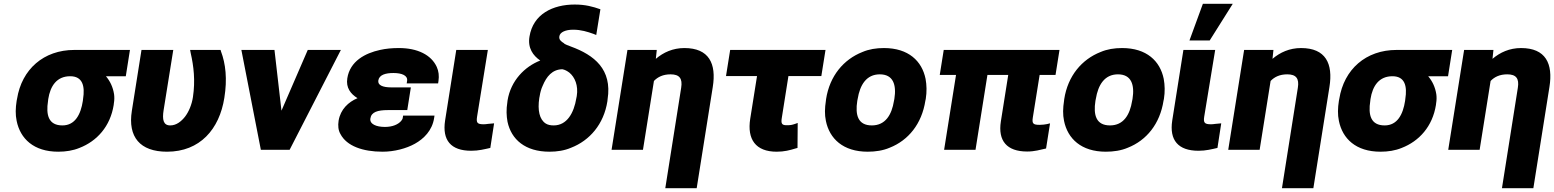

<svg xmlns="http://www.w3.org/2000/svg" viewBox="-20 -792 8216 1015"><path d="M68 -259C62 -221 61 -186 68 -153C87 -59 158 10 288 10C328 10 366 4 400 -10C493 -46 563 -124 581 -237L582 -246C585 -263 585 -279 583 -294C577 -332 562 -363 540 -389H645L667 -528H373C211 -528 95 -426 70 -269ZM234 -259 235 -268C246 -339 281 -389 351 -389C417 -389 430 -337 419 -268L418 -259C407 -187 377 -129 310 -129C237 -129 222 -183 234 -259Z M677 -206C655 -68 720 10 863 10C1037 10 1140 -109 1166 -275C1182 -374 1173 -455 1148 -521L1146 -528H985L988 -512C1004 -442 1013 -366 1000 -279C994 -239 978 -201 958 -175C939 -151 913 -129 880 -129C843 -129 837 -160 845 -210L896 -528H728Z M1256 -528 1359 0H1511L1782 -528H1607L1468 -207L1431 -528Z M1770 -154C1766 -128 1768 -103 1780 -83C1813 -20 1898 10 2002 10C2065 10 2128 -7 2173 -32C2220 -58 2265 -102 2275 -168L2277 -181H2111L2109 -168C2108 -162 2105 -159 2101 -153C2085 -134 2055 -121 2015 -121C1969 -121 1933 -136 1938 -166C1943 -200 1977 -210 2030 -210H2133L2152 -330H2049C2002 -330 1976 -342 1980 -367C1985 -397 2019 -406 2060 -406C2104 -406 2137 -393 2132 -364L2130 -351H2296L2298 -364C2302 -391 2299 -416 2289 -438C2260 -502 2187 -538 2089 -538C2053 -538 2020 -535 1989 -528C1911 -511 1830 -469 1816 -378C1808 -328 1834 -295 1870 -273C1822 -253 1780 -214 1770 -154Z M2333 -155C2317 -51 2363 5 2471 5C2511 5 2540 -3 2572 -10L2592 -140L2559 -137C2552 -136 2545 -135 2537 -135C2503 -135 2497 -143 2502 -175L2559 -528H2392Z M2662 -251C2656 -214 2657 -180 2663 -148C2683 -55 2756 10 2885 10C2925 10 2964 4 2999 -11C3097 -49 3172 -135 3191 -257L3192 -267C3217 -426 3121 -501 2998 -546C2982 -552 2969 -557 2962 -562V-563C2946 -573 2934 -582 2937 -600C2940 -622 2970 -635 3010 -635C3052 -635 3086 -624 3117 -613L3132 -607L3154 -743C3114 -757 3075 -768 3018 -768C2903 -768 2798 -718 2779 -598C2769 -538 2798 -498 2836 -472C2754 -440 2680 -366 2663 -260ZM2831 -274 2833 -284C2836 -304 2841 -322 2849 -339C2869 -387 2899 -425 2953 -426C2967 -423 2978 -417 2990 -408C3019 -384 3038 -340 3029 -284L3027 -274C3014 -194 2977 -129 2907 -129C2890 -129 2876 -132 2865 -139C2832 -160 2821 -209 2831 -274Z M3213 0H3379L3437 -364C3457 -385 3485 -399 3525 -399C3572 -399 3589 -377 3581 -328L3497 203H3663L3748 -332C3768 -456 3728 -538 3598 -538C3537 -538 3487 -515 3447 -481L3452 -528H3297Z M3818 -390H3982L3946 -164C3929 -56 3974 10 4086 10C4126 10 4156 2 4185 -7L4196 -10L4197 -142L4183 -137C4165 -131 4159 -130 4138 -130C4113 -130 4108 -139 4113 -169L4148 -390H4322L4344 -528H3840Z M4346 -259C4340 -221 4339 -186 4346 -153C4365 -59 4437 10 4567 10C4608 10 4648 4 4683 -11C4782 -50 4853 -137 4872 -260L4874 -269C4880 -307 4879 -342 4873 -375C4854 -469 4783 -538 4653 -538C4612 -538 4574 -532 4539 -517C4440 -478 4366 -391 4347 -268ZM4512 -259 4514 -269C4526 -343 4560 -399 4631 -399C4702 -399 4720 -344 4708 -269L4706 -259C4694 -184 4660 -129 4589 -129C4516 -129 4500 -183 4512 -259Z M4948 -396H5034L4971 0H5137L5200 -396H5310L5271 -150C5255 -48 5302 9 5410 9C5450 9 5478 0 5510 -7L5531 -140L5515 -136C5506 -134 5490 -132 5476 -132C5441 -132 5435 -139 5440 -171L5476 -396H5560L5581 -528H4969Z M5605 -259C5599 -221 5598 -186 5605 -153C5624 -59 5696 10 5826 10C5867 10 5907 4 5942 -11C6041 -50 6112 -137 6131 -260L6133 -269C6139 -307 6138 -342 6132 -375C6113 -469 6042 -538 5912 -538C5871 -538 5833 -532 5798 -517C5699 -478 5625 -391 5606 -268ZM5771 -259 5773 -269C5785 -343 5819 -399 5890 -399C5961 -399 5979 -344 5967 -269L5965 -259C5953 -184 5919 -129 5848 -129C5775 -129 5759 -183 5771 -259Z M6177 -155C6161 -51 6208 5 6316 5C6355 5 6385 -3 6416 -10L6436 -140L6404 -137C6397 -136 6390 -135 6382 -135C6348 -135 6341 -143 6346 -175L6404 -528H6236ZM6268 -578H6375L6497 -772H6339Z M6473 0H6639L6697 -364C6717 -385 6745 -399 6785 -399C6832 -399 6849 -377 6841 -328L6757 203H6923L7008 -332C7028 -456 6988 -538 6858 -538C6797 -538 6747 -515 6707 -481L6712 -528H6557Z M7058 -259C7052 -221 7051 -186 7058 -153C7077 -59 7148 10 7278 10C7318 10 7356 4 7390 -10C7483 -46 7553 -124 7571 -237L7572 -246C7575 -263 7575 -279 7573 -294C7567 -332 7552 -363 7530 -389H7635L7657 -528H7363C7201 -528 7085 -426 7060 -269ZM7224 -259 7225 -268C7236 -339 7271 -389 7341 -389C7407 -389 7420 -337 7409 -268L7408 -259C7397 -187 7367 -129 7300 -129C7227 -129 7212 -183 7224 -259Z M7636 0H7802L7860 -364C7880 -385 7908 -399 7948 -399C7995 -399 8012 -377 8004 -328L7920 203H8086L8171 -332C8191 -456 8151 -538 8021 -538C7960 -538 7910 -515 7870 -481L7875 -528H7720Z"/></svg>

Font: Asimov Pro
Style: UltObl
Weight: 900
Designer: Google
Version: Version 2.000980; 2014